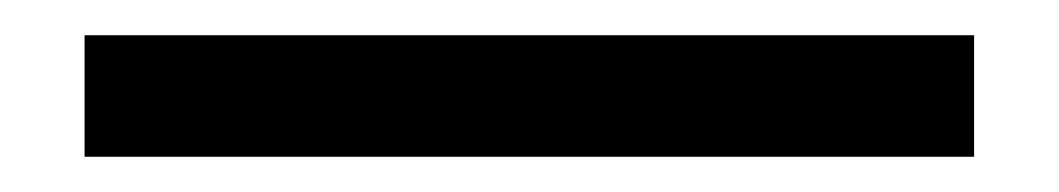

<svg xmlns="http://www.w3.org/2000/svg" viewBox="-20 11 601 109"><path d="M533 100H28V31H533Z"/></svg>

Font: Hind Mysuru
Style: Regular
Weight: 400
Designer: Manushi Parikh, Hitesh Malaviya
Foundry: Indian Type Foundry
Version: Version 0.703;PS 1.0;hotconv 1.0.86;makeotf.lib2.5.63406